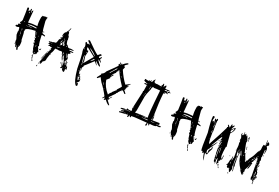

<svg xmlns="http://www.w3.org/2000/svg" viewBox="74 -1869 4427 3052"><g transform="rotate(30 2287.5 -343.0)"><path d="M371.1 -694.3Q380.9 -690.4 385.7 -690.4Q394.5 -694.3 399.4 -694.3Q399.4 -690.4 404.3 -690.4L399.4 -667V-629.9Q440.4 -458 455.1 -458L450.2 -448.2V-444.3Q450.2 -433.6 510.7 -425.8L515.6 -416V-411.1H468.8Q460 -410.2 460 -402.3Q482.4 -292 505.9 -240.2H510.7V-235.4L501 -221.7Q501 -212.9 547.9 -147.5V-142.6H538.1V-128.9L534.2 -95.7H529.3L519.5 -100.6Q510.7 -79.1 501 -77.1H492.2Q492.2 -95.7 482.4 -95.7L473.6 -91.8Q473.6 -114.3 460 -114.3L463.9 -124V-132.8Q449.2 -132.8 426.8 -216.8Q419.9 -216.8 408.2 -235.4V-240.2H422.9Q420.9 -256.8 399.4 -272.5V-277.3L404.3 -286.1Q404.3 -293.9 385.7 -314.5V-318.4L394.5 -314.5H399.4V-323.2Q399.4 -333 389.6 -333Q389.6 -318.4 380.9 -318.4V-323.2L385.7 -333Q385.7 -336.9 367.2 -360.4H371.1Q343.8 -405.3 343.8 -416Q185.5 -382.8 185.5 -341.8Q185.5 -336.9 190.4 -328.1Q185.5 -319.3 185.5 -314.5Q195.3 -314.5 222.7 -174.8Q237.3 -174.8 241.2 -86.9Q235.4 -54.7 227.5 -54.7Q234.4 -28.3 241.2 -17.6V-12.7Q241.2 -2.9 232.4 -2.9H227.5Q221.7 -2.9 195.3 -63.5H190.4V-58.6Q200.2 -43.9 200.2 -36.1L190.4 -31.2Q171.9 -75.2 153.3 -95.7Q153.3 -103.5 144.5 -132.8H148.4Q148.4 -144.5 111.3 -211.9Q111.3 -223.6 102.5 -267.6L107.4 -277.3Q97.7 -336.9 84 -336.9Q60.5 -323.2 46.9 -323.2H33.2Q23.4 -323.2 23.4 -333Q23.4 -352.5 51.8 -355.5L46.9 -378.9Q84 -392.6 84 -397.5Q60.5 -403.3 60.5 -411.1V-416Q79.1 -439.5 79.1 -462.9Q60.5 -607.4 46.9 -671.9L60.5 -680.7H65.4Q78.1 -680.7 84 -634.8H88.9Q88.9 -648.4 97.7 -648.4L107.4 -643.6V-685.5H121.1Q128.9 -629.9 139.6 -629.9V-638.7L134.8 -662.1Q144.5 -662.1 144.5 -675.8H153.3Q153.3 -659.2 171.9 -471.7H176.8Q238.3 -490.2 330.1 -495.1Q311.5 -555.7 311.5 -634.8V-653.3Q320.3 -663.1 320.3 -680.7H325.2L334 -675.8Q334 -682.6 348.6 -690.4H352.5V-680.7H362.3Q362.3 -694.3 371.1 -694.3ZM107.4 -629.9V-616.2Q108.4 -606.4 116.2 -606.4V-620.1Q116.2 -629.9 107.4 -629.9ZM185.5 -439.5H190.4Q255.9 -453.1 334 -453.1V-466.8H288.1Q185.5 -458 185.5 -439.5ZM463.9 -471.7Q473.6 -470.7 473.6 -462.9L463.9 -458Q455.1 -458 455.1 -466.8ZM116.2 -462.9V-448.2Q126 -448.2 126 -458ZM213.9 -425.8V-420.9H227.5Q252.9 -425.8 264.6 -425.8V-429.7H255.9Q230.5 -425.8 213.9 -425.8ZM176.8 -420.9V-411.1H181.6V-420.9ZM190.4 -420.9V-416H209V-420.9ZM371.1 -407.2V-392.6H376V-407.2ZM376 -388.7V-378.9H380.9V-388.7ZM380.9 -374V-365.2H385.7V-374ZM418 -370.1V-360.4H426.8Q426.8 -370.1 418 -370.1ZM134.8 -336.9Q141.6 -318.4 148.4 -318.4V-323.2Q144.5 -331.1 144.5 -341.8ZM148.4 -314.5V-304.7H153.3V-314.5ZM144.5 -291V-277.3Q153.3 -258.8 153.3 -244.1H158.2V-258.8Q148.4 -272.5 148.4 -291ZM158.2 -235.4V-225.6H163.1V-235.4ZM460 -221.7Q463.9 -213.9 463.9 -198.2L473.6 -203.1Q468.8 -210.9 468.8 -221.7ZM552.7 -216.8H561.5V-193.4Q561.5 -184.6 552.7 -184.6Q543.9 -188.5 538.1 -188.5V-198.2Q556.6 -198.2 556.6 -211.9Q552.7 -211.9 552.7 -216.8ZM524.4 -207V-198.2H515.6Q516.6 -207 524.4 -207ZM497.1 -119.1V-114.3Q497.1 -107.4 510.7 -100.6V-105.5Q510.7 -112.3 497.1 -119.1ZM144.5 -82H153.3V-73.2H144.5ZM222.7 -77.1V-68.4H227.5V-77.1ZM487.3 -68.4H492.2L515.6 -7.8V1Q501 -2 492.2 -44.9H482.4ZM515.6 1Q522.5 1 534.2 19.5V29.3H524.4Q524.4 22.5 515.6 10.7Z M801.8 -519.5 809.6 -520.5 808.6 -524.4Q803.7 -531.2 803.7 -535.2Q806.6 -536.1 806.6 -539.1V-540L798.8 -539.1ZM835.9 -477.5 839.8 -478.5 836.9 -489.3Q826.2 -512.7 825.2 -522.5H821.3V-518.6Q821.3 -511.7 819.3 -506.8H820.3Q828.1 -506.8 835.9 -477.5ZM780.3 -451.2Q793.9 -489.3 793.9 -494.1L785.2 -497.1Q775.4 -470.7 775.4 -457Q775.4 -451.2 778.3 -451.2ZM834 -430.7 856.4 -433.6Q853.5 -450.2 842.8 -471.7L836.9 -465.8Q828.1 -465.8 820.3 -499Q815.4 -497.1 810.5 -482.4Q818.4 -468.8 824.2 -468.8L821.3 -460.9L823.2 -449.2L831.1 -454.1Q832 -446.3 835.9 -446.3Q834 -442.4 834 -437.5ZM784.2 -423.8 822.3 -428.7Q822.3 -432.6 809.6 -459Q812.5 -464.8 812.5 -468.8V-470.7Q808.6 -470.7 804.2 -470.2Q799.8 -469.7 783.2 -427.7ZM895.5 -439.5V-442.4Q895.5 -451.2 903.3 -463.9Q903.3 -467.8 899.4 -467.8V-465.8Q899.4 -456.1 888.7 -454.1L891.6 -439.5ZM791 -404.3 805.7 -407.2V-411.1L790 -408.2ZM672.9 -370.1V-374L658.2 -373Q648.4 -373 645.5 -375Q641.6 -374 641.6 -370.1ZM769.5 -359.4Q773.4 -362.3 776.4 -363.3Q779.3 -364.3 780.3 -364.3Q785.2 -364.3 785.2 -361.3Q800.8 -371.1 822.3 -374L821.3 -377.9Q791 -374 791 -370.1L783.2 -373L767.6 -371.1ZM678.7 -337.9 686.5 -339.8 685.5 -343.8 677.7 -341.8ZM975.6 -282.2 982.4 -284.2Q980.5 -300.8 954.1 -353.5H950.2L951.2 -345.7Q973.6 -296.9 975.6 -282.2ZM906.2 -300.8 910.2 -301.8V-305.7Q905.3 -310.5 904.3 -318.4L912.1 -320.3Q901.4 -335 900.4 -341.8H896.5L895.5 -325.2ZM670.9 -176.8 674.8 -177.7 673.8 -184.6 669.9 -183.6ZM1054.7 -140.6 1051.8 -156.2H1047.9L1048.8 -152.3Q1048.8 -146.5 1046.9 -140.6ZM1015.6 -112.3 1018.6 -114.3V-118.2Q1014.6 -123 1012.7 -127.9L1004.9 -127Q1014.6 -118.2 1015.6 -112.3ZM636.7 3.9 668.9 -165Q668 -168.9 664.1 -168.9Q647.5 -77.1 634.8 -74.2V-75.2Q634.8 -86.9 667 -207L673.8 -209V-203.1Q673.8 -197.3 672.9 -192.4Q672.9 -189.5 676.8 -189.5V-190.4Q676.8 -202.1 702.1 -286.1Q701.2 -290 697.3 -290L698.2 -283.2L690.4 -282.2V-285.2Q697.3 -300.8 697.3 -312.5V-317.4L687.5 -318.4Q675.8 -318.4 665 -314.5Q664.1 -321.3 658.2 -321.3Q653.3 -320.3 653.3 -317.4V-316.4H625L657.2 -340.8Q642.6 -338.9 633.8 -338.9Q619.1 -338.9 618.2 -343.8L632.8 -364.3L612.3 -371.1H610.4Q608.4 -371.1 608.4 -372.1Q608.4 -375 616.2 -385.7V-381.8L625 -385.7Q627.9 -385.7 627.9 -382.8Q639.6 -392.6 650.4 -393.6L658.2 -391.6Q675.8 -405.3 718.8 -414.1Q731.4 -446.3 734.4 -494.1L741.2 -495.1L743.2 -487.3Q748 -488.3 757.8 -521.5Q757.8 -524.4 754.9 -524.4H753.9V-522.5Q753.9 -512.7 740.2 -510.7L739.3 -514.6Q743.2 -534.2 748 -536.1Q751 -529.3 755.9 -529.3Q763.7 -529.3 763.7 -535.2Q763.7 -541 758.8 -541Q765.6 -568.4 765.6 -576.2V-578.1L750 -551.8L748 -569.3Q748 -629.9 783.2 -646.5Q777.3 -652.3 777.3 -656.2Q793 -659.2 808.6 -731.4L816.4 -732.4L817.4 -729.5Q808.6 -672.9 798.8 -671.9L799.8 -664.1L810.5 -673.8Q825.2 -647.5 829.1 -614.3H831.1Q846.7 -614.3 854.5 -558.6L858.4 -559.6L857.4 -532.2Q877 -473.6 885.7 -473.6L893.6 -478.5Q901.4 -472.7 925.8 -443.4L956.1 -444.3Q960.9 -445.3 967.8 -449.2L997.1 -450.2Q1026.4 -450.2 1027.3 -442.4Q1024.4 -442.4 1024.4 -439.5Q1008.8 -438.5 961.9 -427.7L960.9 -424.8L961.9 -421.9L960.9 -416H961.9Q963.9 -416 964.8 -414.1Q1004.9 -419.9 1035.2 -419.9V-418.9Q1035.2 -412.1 1027.3 -406.2Q1009.8 -405.3 990.2 -398.4L992.2 -386.7H996.1Q1003.9 -386.7 1004.9 -380.9Q992.2 -365.2 968.8 -356.4Q977.5 -344.7 981.4 -323.2H977.5L978.5 -315.4L986.3 -319.3Q995.1 -310.5 1006.8 -283.2Q1004.9 -279.3 1004.9 -272.5L1005.9 -263.7L997.1 -265.6L1000 -246.1L1004.9 -240.2L998 -234.4Q989.3 -243.2 988.3 -249Q984.4 -249 984.4 -245.1Q989.3 -238.3 990.2 -233.4L983.4 -229.5Q994.1 -210.9 994.1 -204.1H998V-211.9Q1005.9 -210.9 1006.3 -205.1Q1006.8 -199.2 1007.8 -193.4L999 -196.3L1000 -192.4Q1016.6 -185.5 1017.6 -179.7H1021.5L1020.5 -191.4L1010.7 -202.1V-203.1Q1010.7 -206.1 1013.7 -207Q1008.8 -214.8 1006.8 -225.6L1015.6 -222.7L1003.9 -252L1011.7 -252.9Q1012.7 -241.2 1020.5 -241.2Q1018.6 -234.4 1018.6 -226.6L1022.5 -227.5L1033.2 -236.3Q1037.1 -231.4 1039.1 -225.6L1023.4 -223.6Q1033.2 -210.9 1036.1 -194.3Q1032.2 -193.4 1032.2 -189.5H1033.2Q1040 -189.5 1050.8 -168L1058.6 -173.8H1062.5L1077.1 -125L1056.6 -126L1049.8 -122.1L1054.7 -114.3L1057.6 -86.9Q1057.6 -73.2 1048.8 -70.3Q1017.6 -80.1 999 -115.2Q995.1 -113.3 982.4 -100.6H981.4Q975.6 -100.6 969.7 -110.4Q982.4 -117.2 982.4 -122.1V-130.9Q950.2 -189.5 947.3 -209Q964.8 -194.3 986.3 -147.5H990.2Q989.3 -156.2 985.4 -163.1L987.3 -170.9Q982.4 -176.8 981.4 -186.5Q981.4 -189.5 984.4 -190.4Q977.5 -211.9 924.8 -314.5H920.9L921.9 -306.6Q925.8 -302.7 929.7 -280.3Q922.9 -282.2 918.9 -282.2H917Q918 -278.3 946.3 -212.9Q938.5 -212.9 907.2 -268.6Q909.2 -275.4 909.2 -282.2V-286.1H907.2Q892.6 -286.1 874 -337.9L854.5 -338.9Q842.8 -337.9 820.3 -331.1Q813.5 -333 799.8 -333Q783.2 -333 752.9 -327.1V-320.3Q752.9 -297.9 741.2 -254.9Q731.4 -253.9 714.8 -118.2H721.7V-110.4Q715.8 -110.4 710.9 -113.3L717.8 -94.7Q700.2 -59.6 697.3 -58.6Q691.4 -60.5 687.5 -60.5H685.5L673.8 -3.9L652.3 -2L657.2 -22.5L645.5 -20.5V-13.7Q645.5 -8.8 643.6 -8.8L648.4 -1V2.9ZM686.5 -256.8 684.6 -268.6 691.4 -270.5 692.4 -265.6Q692.4 -258.8 686.5 -256.8ZM678.7 -233.4 677.7 -241.2H684.6V-239.3Q684.6 -233.4 678.7 -233.4ZM681.6 -217.8H679.7Q673.8 -217.8 671.9 -224.6Q671.9 -232.4 678.7 -233.4ZM938.5 -246.1 931.6 -268.6 939.5 -270.5 946.3 -247.1ZM734.4 -198.2 733.4 -204.1Q733.4 -213.9 739.3 -215.8L740.2 -205.1Q740.2 -200.2 734.4 -198.2ZM953.1 -228.5H952.1Q945.3 -228.5 943.4 -239.3L951.2 -240.2ZM941.4 -164.1 934.6 -187.5H938.5Q939.5 -180.7 949.2 -166ZM635.7 18.6V14.6Q635.7 7.8 641.6 6.8L643.6 17.6ZM630.9 67.4 626 59.6Q630.9 47.9 630.9 42V40L638.7 38.1Q638.7 66.4 630.9 67.4Z M1147.5 -713.9H1170.9Q1342.8 -590.8 1388.7 -574.2Q1418 -611.3 1420.9 -611.3H1439.5L1449.2 -607.4Q1449.2 -602.5 1420.9 -565.4Q1427.7 -546.9 1434.6 -546.9Q1458 -568.4 1458 -579.1H1467.8V-570.3Q1467.8 -565.4 1462.9 -565.4L1467.8 -555.7V-550.8H1458V-537.1Q1458 -532.2 1495.1 -500L1486.3 -495.1Q1443.4 -523.4 1434.6 -523.4Q1434.6 -511.7 1508.8 -444.3V-430.7Q1491.2 -430.7 1425.8 -476.6L1416 -481.4V-476.6L1458 -425.8H1449.2L1402.3 -467.8H1397.5Q1286.1 -319.3 1282.2 -319.3Q1286.1 -310.5 1286.1 -305.7Q1272.5 -284.2 1272.5 -277.3Q1272.5 -265.6 1282.2 -226.6H1272.5Q1267.6 -244.1 1267.6 -263.7Q1258.8 -261.7 1258.8 -253.9Q1258.8 -238.3 1282.2 -161.1Q1291 -161.1 1291 -184.6Q1300.8 -181.6 1319.3 -120.1L1328.1 -124H1333V-86.9H1337.9V-101.6H1346.7V-64.5Q1319.3 -34.2 1319.3 -31.2Q1319.3 -24.4 1333 -17.6V-36.1H1337.9Q1347.7 -36.1 1351.6 9.8L1337.9 19.5H1333Q1274.4 -18.6 1216.8 -226.6Q1179.7 -423.8 1161.1 -481.4Q1156.2 -481.4 1142.6 -542Q1147.5 -583 1147.5 -592.8Q1143.6 -622.1 1124 -648.4V-658.2Q1125 -667 1133.8 -667H1137.7L1156.2 -648.4Q1166 -648.4 1166 -658.2L1189.5 -653.3H1193.4V-663.1Q1147.5 -693.4 1147.5 -700.2ZM1221.7 -616.2Q1228.5 -606.4 1351.6 -537.1H1360.4Q1310.5 -586.9 1221.7 -616.2ZM1189.5 -607.4V-597.7Q1189.5 -563.5 1221.7 -555.7Q1221.7 -560.5 1226.6 -560.5L1230.5 -550.8V-528.3Q1230.5 -502.9 1226.6 -462.9L1253.9 -379.9Q1249 -371.1 1249 -361.3L1258.8 -356.4L1351.6 -518.6ZM1152.3 -565.4V-550.8L1161.1 -546.9V-550.8Q1156.2 -560.5 1156.2 -565.4ZM1211.9 -532.2V-509.8H1216.8V-532.2ZM1337.9 -444.3V-435.5Q1370.1 -460 1383.8 -491.2L1375 -495.1Q1368.2 -495.1 1337.9 -444.3ZM1208 -472.7V-462.9Q1208 -420.9 1235.4 -346.7H1240.2V-361.3Q1211.9 -465.8 1211.9 -472.7ZM1240.2 -342.8Q1240.2 -333 1235.4 -333Q1240.2 -325.2 1240.2 -314.5L1249 -319.3Q1245.1 -327.1 1245.1 -342.8ZM1249 -221.7V-212.9H1253.9V-221.7ZM1291 -161.1V-147.5Q1293 -138.7 1300.8 -138.7V-147.5Q1295.9 -156.2 1295.9 -161.1ZM1323.2 -142.6H1328.1V-133.8H1323.2ZM1286.1 -133.8V-124L1309.6 -73.2H1319.3Q1319.3 -86.9 1323.2 -86.9Q1309.6 -110.4 1309.6 -124L1300.8 -120.1Q1291 -120.1 1291 -133.8Z M2001 -272.5Q1996.1 -281.2 1996.1 -286.1Q1987.3 -285.2 1987.3 -277.3Q1996.1 -272.5 2001 -272.5ZM1746.1 -161.1V-169.9H1736.3Q1738.3 -161.1 1746.1 -161.1ZM1709 -211.9V-216.8Q1685.5 -249 1680.7 -249V-244.1Q1702.1 -211.9 1709 -211.9ZM2043 -355.5V-365.2H2038.1V-355.5ZM1899.4 -448.2Q1889.6 -471.7 1876 -471.7Q1876 -465.8 1899.4 -448.2ZM1847.7 -508.8V-518.6H1843.8V-508.8ZM1843.8 -114.3Q1863.3 -166 1880.9 -166L1876 -174.8Q1926.8 -244.1 1931.6 -244.1L1926.8 -253.9Q1973.6 -324.2 1973.6 -336.9Q1854.5 -460 1810.5 -537.1V-541Q1807.6 -541 1796.9 -527.3L1801.8 -518.6V-513.7Q1783.2 -513.7 1783.2 -476.6Q1757.8 -451.2 1736.3 -402.3V-397.5H1741.2Q1741.2 -416 1769.5 -434.6V-425.8Q1752 -389.6 1736.3 -370.1V-365.2L1746.1 -370.1V-360.4Q1746.1 -356.4 1704.1 -304.7Q1740.2 -197.3 1843.8 -114.3ZM1699.2 -425.8Q1750 -510.7 1764.6 -527.3Q1764.6 -538.1 1769.5 -545.9V-550.8H1764.6L1713.9 -466.8Q1713.9 -462.9 1695.3 -439.5V-425.8ZM2001 -272.5V-262.7L1992.2 -267.6L1963.9 -225.6Q1963.9 -203.1 1945.3 -203.1L1950.2 -193.4L1880.9 -91.8H1876Q1881.8 -68.4 1889.6 -68.4Q1889.6 -76.2 1913.1 -110.4V-114.3H1921.9V-110.4L1894.5 -63.5L1903.3 -49.8V-44.9H1899.4L1884.8 -54.7L1880.9 -44.9Q1880.9 -37.1 1945.3 19.5V29.3Q1913.1 29.3 1857.4 -26.4Q1849.6 -21.5 1838.9 -21.5L1843.8 -12.7L1834 -7.8L1825.2 -12.7L1829.1 -36.1Q1829.1 -44.9 1815.4 -44.9Q1815.4 -31.2 1796.9 -17.6L1792 -26.4Q1810.5 -45.9 1810.5 -63.5Q1740.2 -155.3 1658.2 -230.5Q1611.3 -282.2 1611.3 -295.9Q1603.5 -295.9 1565.4 -253.9Q1555.7 -253.9 1555.7 -267.6L1587.9 -328.1Q1587.9 -333 1592.8 -333Q1587.9 -341.8 1587.9 -351.6Q1627.9 -371.1 1639.6 -420.9Q1750 -570.3 1764.6 -597.7Q1757.8 -597.7 1751 -611.3Q1764.6 -626 1764.6 -634.8L1759.8 -657.2H1764.6Q1775.4 -657.2 1778.3 -625H1788.1V-653.3H1796.9V-638.7Q1801.8 -638.7 1834 -675.8Q1862.3 -704.1 1880.9 -704.1L1884.8 -694.3V-690.4Q1843.8 -652.3 1843.8 -648.4V-634.8Q1862.3 -631.8 1862.3 -620.1Q1862.3 -611.3 1852.5 -579.1V-574.2Q1927.7 -460 2005.9 -388.7Q2065.4 -430.7 2070.3 -439.5H2075.2V-434.6Q2041 -393.6 2038.1 -378.9Q2046.9 -378.9 2066.4 -407.2V-402.3L2038.1 -323.2Q2047.9 -322.3 2047.9 -309.6H2043L2033.2 -314.5V-304.7Q2040 -304.7 2080.1 -262.7Q2080.1 -253.9 2066.4 -253.9Q2029.3 -278.3 2014.6 -291Q2007.8 -272.5 2001 -272.5Z M2138.7 40 2129.9 28.3Q2160.2 6.8 2195.3 2V-5.9L2152.3 7.8L2148.4 0Q2164.1 -12.7 2194.3 -25.4Q2193.4 -29.3 2189.5 -29.3Q2158.2 -22.5 2133.8 -22.5Q2127 -22.5 2127 -29.3Q2127 -44.9 2227.5 -58.6Q2218.8 -67.4 2218.8 -69.3Q2218.8 -77.1 2230.5 -78.1Q2243.2 -71.3 2253.9 -71.3L2290 -73.2Q2299.8 -73.2 2299.8 -79.1Q2297.9 -109.4 2290 -109.4L2304.7 -426.8Q2299.8 -433.6 2299.8 -442.4Q2307.6 -442.4 2307.6 -450.2Q2306.6 -527.3 2305.7 -551.8L2297.9 -555.7L2262.7 -549.8L2258.8 -557.6Q2258.8 -569.3 2265.6 -569.3L2304.7 -571.3V-575.2Q2233.4 -589.8 2232.4 -599.6L2236.3 -607.4Q2232.4 -614.3 2231.4 -623Q2235.4 -623 2235.4 -627L2274.4 -625L2297.9 -626V-628.9Q2297.9 -641.6 2304.7 -642.6Q2312.5 -642.6 2313.5 -627L2332 -655.3Q2343.8 -655.3 2343.8 -648.4Q2337.9 -647.5 2333 -635.7V-631.8Q2358.4 -632.8 2358.4 -664.1L2379.9 -701.2L2384.8 -693.4Q2381.8 -683.6 2381.8 -668.9V-662.1H2393.6L2394.5 -654.3L2390.6 -646.5Q2398.4 -643.6 2402.3 -643.6Q2404.3 -643.6 2418 -648.4Q2421.9 -648.4 2421.9 -644.5L2441.4 -649.4H2519.5L2510.7 -672.9L2518.6 -676.8Q2518.6 -672.9 2522.5 -672.9V-682.6Q2522.5 -708 2532.2 -709Q2540 -709 2550.8 -659.2H2554.7V-662.1Q2554.7 -684.6 2579.1 -703.1L2588.9 -680.7Q2585 -673.8 2585 -665L2585.9 -653.3L2601.6 -649.4L2660.2 -657.2Q2668 -648.4 2668.9 -633.8L2688.5 -634.8Q2696.3 -633.8 2697.3 -627.9Q2666 -620.1 2666 -614.3L2658.2 -617.2L2638.7 -616.2Q2638.7 -604.5 2663.1 -602.5L2664.1 -590.8Q2638.7 -596.7 2624 -596.7L2604.5 -591.8L2605.5 -587.9H2610.4Q2628.9 -587.9 2628.9 -581.1Q2598.6 -575.2 2598.6 -567.4Q2605.5 -427.7 2647.5 -160.2H2651.4L2650.4 -175.8H2658.2Q2663.1 -144.5 2665 -113.3Q2769.5 -130.9 2782.2 -131.8Q2791 -116.2 2791 -104.5Q2778.3 -91.8 2745.1 -90.8V-86.9Q2799.8 -89.8 2827.1 -94.7L2831.1 -86.9Q2831.1 -82 2804.7 -70.3L2757.8 -67.4V-66.4Q2757.8 -52.7 2704.1 -44.9V-48.8L2696.3 -44.9L2649.4 -42Q2651.4 -28.3 2655.3 -15.6L2647.5 -10.7L2627 -37.1H2615.2L2619.1 -29.3L2621.1 2Q2621.1 7.8 2609.4 14.6Q2597.7 14.6 2597.7 2.9Q2603.5 -7.8 2603.5 -17.6V-36.1Q2331.1 -11.7 2331.1 2Q2338.9 2 2339.8 8.8Q2339.8 20.5 2332 21.5Q2308.6 8.8 2307.6 -1H2303.7Q2303.7 38.1 2293.9 39.1Q2282.2 39.1 2282.2 31.2Q2284.2 17.6 2284.2 3.9Q2268.6 5.9 2138.7 40ZM2595.7 -618.2Q2595.7 -622.1 2657.2 -628.9Q2657.2 -636.7 2661.1 -637.7Q2657.2 -644.5 2656.2 -648.4L2637.7 -635.7Q2625 -638.7 2615.2 -638.7H2610.4Q2592.8 -629.9 2591.8 -622.1Q2595.7 -622.1 2595.7 -618.2ZM2513.7 -618.2 2512.7 -626 2508.8 -625 2509.8 -618.2ZM2323.2 -584 2327.1 -585V-592.8L2323.2 -591.8ZM2366.2 -82 2423.8 -92.8V-88.9Q2433.6 -93.8 2462.9 -99.6V-95.7Q2482.4 -104.5 2533.2 -106.4L2541 -107.4V-99.6Q2521.5 -97.7 2502 -93.8Q2502.9 -89.8 2506.8 -89.8Q2527.3 -94.7 2548.8 -95.7V-96.7Q2548.8 -111.3 2579.1 -113.3Q2562.5 -113.3 2531.2 -584Q2451.2 -578.1 2421.9 -570.3L2418 -578.1Q2393.6 -576.2 2393.6 -535.2V-525.4Q2366.2 -414.1 2366.2 -378.9L2367.2 -127Q2367.2 -102.5 2358.4 -85.9Q2366.2 -85.9 2366.2 -82ZM2371.1 -508.8V-515.6Q2371.1 -535.2 2378.9 -567.4Q2366.2 -567.4 2366.2 -520.5L2367.2 -508.8ZM2322.3 -541 2321.3 -548.8H2317.4L2318.4 -541ZM2355.5 -425.8 2354.5 -437.5H2350.6L2351.6 -425.8ZM2348.6 -414.1Q2355.5 -414.1 2355.5 -419.9V-421.9H2347.7ZM2352.5 -398.4V-410.2H2348.6V-398.4ZM2346.7 -374 2350.6 -375 2349.6 -390.6 2345.7 -389.6ZM2640.6 -206.1V-210L2648.4 -210.9V-207ZM2646.5 -182.6 2645.5 -194.3 2653.3 -195.3 2654.3 -183.6ZM2303.7 -145.5V-153.3H2299.8V-145.5ZM2304.7 -129.9 2303.7 -141.6H2299.8L2300.8 -129.9ZM2644.5 -135.7V-139.6Q2640.6 -147.5 2639.6 -151.4H2635.7L2636.7 -147.5Q2640.6 -139.6 2640.6 -135.7ZM2642.6 -112.3 2661.1 -113.3Q2649.4 -126 2648.4 -132.8L2640.6 -131.8ZM2491.2 -88.9 2490.2 -92.8H2482.4L2483.4 -88.9ZM2492.2 -65.4Q2528.3 -67.4 2535.2 -71.3Q2542 -68.4 2550.8 -68.4L2578.1 -74.2V-70.3Q2584 -74.2 2596.7 -75.2Q2596.7 -78.1 2585 -85.9Q2573.2 -81.1 2492.2 -69.3ZM2655.3 -82Q2667 -85.9 2710 -88.9V-92.8L2647.5 -88.9V-85H2650.4Q2655.3 -85 2655.3 -82ZM2421.9 -61.5 2429.7 -62.5V-66.4L2421.9 -65.4ZM2441.4 -62.5V-66.4H2433.6V-62.5ZM2223.6 -46.9Q2255.9 -48.8 2286.1 -53.7V-57.6L2266.6 -56.6Q2232.4 -50.8 2223.6 -50.8ZM2394.5 -56.6 2414.1 -57.6V-61.5L2394.5 -60.5ZM2197.3 -37.1 2220.7 -42 2219.7 -45.9 2197.3 -44.9ZM2177.7 -36.1 2189.5 -37.1V-41L2177.7 -40ZM2269.5 -2V-5.9H2261.7V-2ZM2226.6 3.9 2242.2 2.9V-1L2226.6 0ZM2207 8.8 2222.7 7.8V3.9L2207 4.9Z M3225.6 -694.3Q3235.4 -690.4 3240.2 -690.4Q3249 -694.3 3253.9 -694.3Q3253.9 -690.4 3258.8 -690.4L3253.9 -667V-629.9Q3294.9 -458 3309.6 -458L3304.7 -448.2V-444.3Q3304.7 -433.6 3365.2 -425.8L3370.1 -416V-411.1H3323.2Q3314.5 -410.2 3314.5 -402.3Q3336.9 -292 3360.4 -240.2H3365.2V-235.4L3355.5 -221.7Q3355.5 -212.9 3402.3 -147.5V-142.6H3392.6V-128.9L3388.7 -95.7H3383.8L3374 -100.6Q3365.2 -79.1 3355.5 -77.1H3346.7Q3346.7 -95.7 3336.9 -95.7L3328.1 -91.8Q3328.1 -114.3 3314.5 -114.3L3318.4 -124V-132.8Q3303.7 -132.8 3281.2 -216.8Q3274.4 -216.8 3262.7 -235.4V-240.2H3277.3Q3275.4 -256.8 3253.9 -272.5V-277.3L3258.8 -286.1Q3258.8 -293.9 3240.2 -314.5V-318.4L3249 -314.5H3253.9V-323.2Q3253.9 -333 3244.1 -333Q3244.1 -318.4 3235.4 -318.4V-323.2L3240.2 -333Q3240.2 -336.9 3221.7 -360.4H3225.6Q3198.2 -405.3 3198.2 -416Q3040 -382.8 3040 -341.8Q3040 -336.9 3044.9 -328.1Q3040 -319.3 3040 -314.5Q3049.8 -314.5 3077.1 -174.8Q3091.8 -174.8 3095.7 -86.9Q3089.8 -54.7 3082 -54.7Q3088.9 -28.3 3095.7 -17.6V-12.7Q3095.7 -2.9 3086.9 -2.9H3082Q3076.2 -2.9 3049.8 -63.5H3044.9V-58.6Q3054.7 -43.9 3054.7 -36.1L3044.9 -31.2Q3026.4 -75.2 3007.8 -95.7Q3007.8 -103.5 2999 -132.8H3002.9Q3002.9 -144.5 2965.8 -211.9Q2965.8 -223.6 2957 -267.6L2961.9 -277.3Q2952.1 -336.9 2938.5 -336.9Q2915 -323.2 2901.4 -323.2H2887.7Q2877.9 -323.2 2877.9 -333Q2877.9 -352.5 2906.2 -355.5L2901.4 -378.9Q2938.5 -392.6 2938.5 -397.5Q2915 -403.3 2915 -411.1V-416Q2933.6 -439.5 2933.6 -462.9Q2915 -607.4 2901.4 -671.9L2915 -680.7H2919.9Q2932.6 -680.7 2938.5 -634.8H2943.4Q2943.4 -648.4 2952.1 -648.4L2961.9 -643.6V-685.5H2975.6Q2983.4 -629.9 2994.1 -629.9V-638.7L2989.3 -662.1Q2999 -662.1 2999 -675.8H3007.8Q3007.8 -659.2 3026.4 -471.7H3031.2Q3092.8 -490.2 3184.6 -495.1Q3166 -555.7 3166 -634.8V-653.3Q3174.8 -663.1 3174.8 -680.7H3179.7L3188.5 -675.8Q3188.5 -682.6 3203.1 -690.4H3207V-680.7H3216.8Q3216.8 -694.3 3225.6 -694.3ZM2961.9 -629.9V-616.2Q2962.9 -606.4 2970.7 -606.4V-620.1Q2970.7 -629.9 2961.9 -629.9ZM3040 -439.5H3044.9Q3110.4 -453.1 3188.5 -453.1V-466.8H3142.6Q3040 -458 3040 -439.5ZM3318.4 -471.7Q3328.1 -470.7 3328.1 -462.9L3318.4 -458Q3309.6 -458 3309.6 -466.8ZM2970.7 -462.9V-448.2Q2980.5 -448.2 2980.5 -458ZM3068.4 -425.8V-420.9H3082Q3107.4 -425.8 3119.1 -425.8V-429.7H3110.4Q3085 -425.8 3068.4 -425.8ZM3031.2 -420.9V-411.1H3036.1V-420.9ZM3044.9 -420.9V-416H3063.5V-420.9ZM3225.6 -407.2V-392.6H3230.5V-407.2ZM3230.5 -388.7V-378.9H3235.4V-388.7ZM3235.4 -374V-365.2H3240.2V-374ZM3272.5 -370.1V-360.4H3281.2Q3281.2 -370.1 3272.5 -370.1ZM2989.3 -336.9Q2996.1 -318.4 3002.9 -318.4V-323.2Q2999 -331.1 2999 -341.8ZM3002.9 -314.5V-304.7H3007.8V-314.5ZM2999 -291V-277.3Q3007.8 -258.8 3007.8 -244.1H3012.7V-258.8Q3002.9 -272.5 3002.9 -291ZM3012.7 -235.4V-225.6H3017.6V-235.4ZM3314.5 -221.7Q3318.4 -213.9 3318.4 -198.2L3328.1 -203.1Q3323.2 -210.9 3323.2 -221.7ZM3407.2 -216.8H3416V-193.4Q3416 -184.6 3407.2 -184.6Q3398.4 -188.5 3392.6 -188.5V-198.2Q3411.1 -198.2 3411.1 -211.9Q3407.2 -211.9 3407.2 -216.8ZM3378.9 -207V-198.2H3370.1Q3371.1 -207 3378.9 -207ZM3351.6 -119.1V-114.3Q3351.6 -107.4 3365.2 -100.6V-105.5Q3365.2 -112.3 3351.6 -119.1ZM2999 -82H3007.8V-73.2H2999ZM3077.1 -77.1V-68.4H3082V-77.1ZM3341.8 -68.4H3346.7L3370.1 -7.8V1Q3355.5 -2 3346.7 -44.9H3336.9ZM3370.1 1Q3377 1 3388.7 19.5V29.3H3378.9Q3378.9 22.5 3370.1 10.7Z M3797.9 -693.4Q3806.6 -682.6 3806.6 -666Q3815.4 -666 3830.1 -693.4H3835L3838.9 -684.6V-674.8Q3828.1 -664.1 3816.4 -610.4Q3860.4 -666 3866.2 -666Q3876 -664.1 3876 -656.2Q3876 -604.5 3838.9 -555.7V-546.9Q3880.9 -375 3894.5 -335.9L3884.8 -331.1Q3884.8 -133.8 3921.9 -133.8V-147.5L3917 -193.4H3926.8L3930.7 -147.5V-128.9Q3930.7 -122.1 3908.2 -110.4L3912.1 -101.6Q3905.3 -83 3898.4 -83Q3898.4 -87.9 3894.5 -87.9V-83Q3894.5 -71.3 3908.2 -50.8Q3908.2 -42 3894.5 -42V-14.6Q3880.9 -14.6 3862.3 -110.4H3857.4L3852.5 -78.1Q3852.5 -69.3 3866.2 -14.6H3862.3Q3852.5 -14.6 3852.5 -37.1L3843.8 -32.2H3838.9Q3825.2 -32.2 3806.6 -133.8Q3811.5 -133.8 3811.5 -138.7Q3799.8 -138.7 3779.3 -275.4H3789.1V-363.3H3779.3V-312.5H3770.5Q3770.5 -328.1 3765.6 -335.9L3770.5 -344.7Q3765.6 -361.3 3765.6 -385.7H3760.7V-377H3752L3760.7 -409.2Q3756.8 -426.8 3756.8 -441.4Q3740.2 -430.7 3673.8 -239.3V-234.4Q3682.6 -236.3 3724.6 -321.3H3728.5V-312.5Q3728.5 -300.8 3673.8 -193.4V-179.7Q3666 -179.7 3651.4 -138.7Q3651.4 -127.9 3665 -92.8H3668.9Q3678.7 -92.8 3678.7 -106.4L3673.8 -138.7Q3673.8 -162.1 3697.3 -188.5Q3697.3 -184.6 3701.2 -184.6V-193.4H3692.4Q3701.2 -222.7 3701.2 -229.5H3710.9Q3710.9 -221.7 3701.2 -202.1H3706.1L3714.8 -207V-198.2Q3687.5 -121.1 3683.6 -78.1Q3673.8 -74.2 3668.9 -74.2L3646.5 -87.9V-78.1Q3646.5 -58.6 3687.5 36.1Q3653.3 2.9 3627.9 -78.1L3609.4 -64.5H3605.5Q3595.7 -64.5 3595.7 -74.2Q3600.6 -82 3600.6 -92.8Q3585.9 -83 3577.1 -83Q3560.5 -103.5 3522.5 -381.8Q3462.9 -583 3462.9 -652.3L3476.6 -661.1H3481.4Q3488.3 -661.1 3495.1 -647.5Q3495.1 -628.9 3490.2 -610.4Q3495.1 -592.8 3495.1 -579.1H3503.9V-587.9H3517.6Q3520.5 -569.3 3531.2 -569.3Q3531.2 -575.2 3513.7 -633.8L3522.5 -638.7L3541 -625Q3541 -652.3 3549.8 -652.3Q3556.6 -652.3 3563.5 -638.7V-633.8Q3563.5 -620.1 3559.6 -620.1Q3568.4 -521.5 3586.9 -441.4H3582Q3601.6 -302.7 3623 -248Q3627.9 -248 3637.7 -244.1Q3637.7 -248 3641.6 -248L3637.7 -257.8Q3714.8 -480.5 3747.1 -601.6L3743.2 -610.4V-615.2Q3756.8 -615.2 3756.8 -625L3738.3 -647.5V-656.2Q3758.8 -656.2 3779.3 -628.9H3784.2V-633.8Q3784.2 -693.4 3797.9 -693.4ZM3852.5 -642.6Q3825.2 -607.4 3825.2 -583Q3830.1 -583 3830.1 -569.3Q3851.6 -569.3 3862.3 -642.6ZM3541 -596.7V-587.9H3545.9V-596.7ZM3541 -583V-579.1H3549.8V-583ZM3545.9 -574.2V-560.5Q3554.7 -560.5 3554.7 -569.3ZM3549.8 -550.8V-533.2Q3554.7 -507.8 3554.7 -496.1H3559.6V-518.6L3554.7 -550.8ZM3559.6 -487.3V-477.5H3563.5V-487.3ZM3728.5 -459V-455.1Q3738.3 -455.1 3738.3 -463.9V-468.8Q3728.5 -466.8 3728.5 -459ZM3563.5 -455.1V-441.4H3568.4V-455.1ZM3563.5 -436.5Q3568.4 -429.7 3568.4 -409.2H3573.2V-436.5ZM3774.4 -395.5V-377H3784.2Q3779.3 -384.8 3779.3 -395.5ZM3752 -367.2V-363.3L3747.1 -353.5Q3738.3 -358.4 3733.4 -358.4V-363.3Q3744.1 -363.3 3752 -367.2ZM3728.5 -331.1H3733.4V-321.3H3728.5ZM3816.4 -321.3V-312.5H3820.3V-321.3ZM3586.9 -312.5V-303.7H3591.8V-312.5ZM3774.4 -303.7H3784.2V-285.2H3774.4ZM3820.3 -290V-280.3H3825.2V-290ZM3820.3 -275.4V-266.6L3838.9 -198.2H3843.8V-207L3825.2 -275.4ZM3784.2 -271.5Q3789.1 -262.7 3789.1 -257.8H3793V-271.5ZM3802.7 -266.6V-252.9Q3806.6 -177.7 3825.2 -110.4H3830.1V-124Q3816.4 -177.7 3806.6 -266.6ZM3825.2 -87.9V-74.2Q3830.1 -74.2 3838.9 -69.3V-78.1Q3838.9 -87.9 3830.1 -87.9ZM3908.2 -37.1H3912.1Q3924.8 -37.1 3930.7 -1Q3924.8 -1 3908.2 -23.4ZM3930.7 -1Q3938.5 -1 3949.2 17.6V22.5H3944.3Q3938.5 22.5 3930.7 8.8Z M4434.6 -707V-710.9H4426.8V-707ZM4104.5 -55.7V-64.5H4100.6V-55.7ZM4518.6 -81.1V-88.9H4513.7V-81.1ZM4513.7 -92.8Q4507.8 -110.4 4501 -110.4V-105.5Q4505.9 -97.7 4505.9 -92.8ZM4530.3 -114.3V-127H4526.4V-114.3ZM4509.8 -114.3Q4509.8 -118.2 4513.7 -127H4505.9V-114.3ZM4080.1 -127V-139.6H4075.2V-127ZM4326.2 -143.6V-151.4H4322.3V-143.6ZM4284.2 -143.6V-151.4H4280.3V-143.6ZM4493.2 -143.6V-156.2H4489.3V-143.6ZM4526.4 -147.5V-160.2H4522.5V-147.5ZM4513.7 -134.8Q4513.7 -139.6 4518.6 -139.6Q4512.7 -164.1 4501 -164.1Q4501 -160.2 4505.9 -160.2L4501 -151.4Q4507.8 -134.8 4513.7 -134.8ZM4493.2 -160.2V-168H4489.3V-160.2ZM4080.1 -143.6 4075.2 -168H4071.3V-143.6ZM4489.3 -176.8V-185.5H4484.4V-176.8ZM4505.9 -168Q4505.9 -193.4 4497.1 -226.6Q4489.3 -225.6 4489.3 -218.8Q4497.1 -168 4505.9 -168ZM4205.1 -235.4V-243.2H4201.2V-235.4ZM4497.1 -248V-255.9H4493.2V-248ZM4355.5 -235.4V-260.7H4351.6L4346.7 -235.4ZM4359.4 -264.6V-272.5H4355.5V-264.6ZM4351.6 -277.3V-285.2H4346.7V-277.3ZM4113.3 -272.5V-285.2H4108.4V-272.5ZM4322.3 -293.9V-301.8H4317.4V-293.9ZM4447.3 -297.9V-310.5H4443.4V-297.9ZM4326.2 -310.5V-323.2H4322.3V-310.5ZM4163.1 -323.2Q4171.9 -323.2 4171.9 -331.1H4163.1ZM4438.5 -323.2 4447.3 -327.1Q4443.4 -334 4443.4 -347.7H4438.5ZM4201.2 -347.7V-364.3H4192.4V-360.4Q4196.3 -352.5 4196.3 -347.7ZM4434.6 -352.5Q4443.4 -352.5 4443.4 -360.4Q4443.4 -369.1 4434.6 -369.1ZM4117.2 -289.1V-293.9Q4113.3 -329.1 4113.3 -352.5H4108.4V-339.8H4100.6Q4091.8 -362.3 4091.8 -369.1H4084Q4091.8 -309.6 4104.5 -289.1L4113.3 -293.9Q4113.3 -289.1 4117.2 -289.1ZM4346.7 -347.7Q4349.6 -369.1 4359.4 -369.1Q4359.4 -356.4 4368.2 -356.4V-369.1Q4359.4 -369.1 4359.4 -381.8Q4345.7 -381.8 4342.8 -352.5V-347.7ZM4117.2 -373V-385.7H4113.3V-373ZM4091.8 -377V-393.6H4087.9V-377ZM4434.6 -393.6V-402.3H4430.7V-393.6ZM4351.6 -393.6Q4359.4 -393.6 4359.4 -402.3H4351.6ZM4155.3 -331.1Q4163.1 -331.1 4163.1 -339.8Q4128.9 -402.3 4126 -402.3L4121.1 -393.6Q4141.6 -372.1 4155.3 -331.1ZM4104.5 -389.6 4100.6 -398.4Q4104.5 -406.2 4104.5 -411.1Q4096.7 -409.2 4096.7 -402.3V-389.6ZM4372.1 -393.6V-415H4368.2L4363.3 -393.6ZM4409.2 -448.2V-460.9H4405.3V-448.2ZM4113.3 -578.1V-582H4104.5V-578.1ZM4430.7 -686.5V-694.3Q4430.7 -703.1 4421.9 -703.1V-686.5ZM4129.9 -9.8H4126L4091.8 -64.5V-68.4L4075.2 -55.7Q4050.8 -55.7 4050.8 -88.9V-97.7L4038.1 -88.9Q4029.3 -88.9 4029.3 -97.7Q4045.9 -97.7 4045.9 -168V-189.5Q4055.7 -189.5 4058.6 -206.1L4054.7 -214.8Q4054.7 -226.6 4058.6 -226.6L4054.7 -235.4V-255.9H4062.5L4071.3 -189.5H4075.2Q4075.2 -240.2 4080.1 -252Q4064.5 -350.6 4054.7 -381.8H4050.8Q4050.8 -460.9 4033.2 -494.1L4038.1 -502.9Q4033.2 -519.5 4033.2 -532.2L4025.4 -527.3L4021.5 -536.1Q4021.5 -540 4025.4 -540Q4021.5 -547.9 4021.5 -552.7L4025.4 -569.3Q4022.5 -582 3996.1 -627.9L4000 -635.7Q3996.1 -644.5 3996.1 -648.4L4004.9 -653.3Q4012.7 -631.8 4012.7 -619.1Q4023.4 -631.8 4033.2 -631.8L4029.3 -682.6H4038.1V-661.1Q4038.1 -655.3 4050.8 -648.4Q4054.7 -673.8 4062.5 -673.8Q4084 -635.7 4087.9 -635.7Q4087.9 -644.5 4084 -653.3L4091.8 -657.2Q4121.1 -598.6 4133.8 -582L4129.9 -560.5Q4129.9 -542 4179.7 -422.9Q4179.7 -415 4188.5 -415Q4188.5 -411.1 4183.6 -411.1Q4190.4 -393.6 4196.3 -393.6Q4198.2 -402.3 4205.1 -402.3Q4208 -378.9 4258.8 -301.8V-293.9Q4254.9 -293.9 4254.9 -289.1L4271.5 -277.3Q4280.3 -299.8 4280.3 -314.5L4288.1 -310.5Q4304.7 -373 4309.6 -373Q4338.9 -420.9 4368.2 -532.2H4372.1Q4372.1 -527.3 4376 -527.3Q4376 -532.2 4379.9 -532.2L4376 -540Q4388.7 -559.6 4388.7 -573.2L4384.8 -624L4388.7 -661.1H4405.3Q4407.2 -661.1 4418 -653.3V-661.1Q4405.3 -743.2 4405.3 -752.9H4414.1L4418 -715.8H4426.8L4430.7 -732.4Q4459 -732.4 4467.8 -690.4Q4443.4 -676.8 4443.4 -653.3Q4472.7 -653.3 4472.7 -569.3H4467.8L4472.7 -560.5V-543.9H4463.9L4460 -598.6H4447.3L4460 -481.4Q4460 -477.5 4455.1 -468.8L4472.7 -422.9Q4472.7 -416 4463.9 -398.4Q4472.7 -396.5 4472.7 -389.6L4467.8 -381.8Q4475.6 -377 4484.4 -377V-373H4472.7Q4476.6 -349.6 4476.6 -339.8L4472.7 -323.2Q4476.6 -315.4 4476.6 -306.6L4484.4 -310.5L4493.2 -297.9H4489.3Q4480.5 -301.8 4476.6 -301.8Q4476.6 -290 4489.3 -264.6H4493.2V-268.6Q4489.3 -276.4 4489.3 -285.2H4497.1Q4502.9 -231.4 4518.6 -231.4Q4530.3 -198.2 4530.3 -189.5Q4530.3 -180.7 4522.5 -180.7Q4522.5 -185.5 4518.6 -185.5V-180.7Q4543 -166 4543 -110.4L4535.2 -105.5Q4535.2 -110.4 4530.3 -110.4L4526.4 -85Q4539.1 -85 4539.1 -76.2Q4528.3 -68.4 4526.4 -68.4Q4513.7 -69.3 4497.1 -88.9Q4497.1 -76.2 4489.3 -76.2Q4478.5 -76.2 4467.8 -118.2L4472.7 -127L4414.1 -427.7Q4405.3 -427.7 4405.3 -411.1H4401.4Q4397.5 -425.8 4397.5 -448.2H4392.6Q4382.8 -327.1 4359.4 -327.1V-323.2Q4372.1 -323.2 4372.1 -310.5L4379.9 -314.5V-297.9Q4379.9 -289.1 4368.2 -289.1V-281.2H4376Q4364.3 -197.3 4355.5 -197.3Q4351.6 -202.1 4351.6 -231.4H4346.7Q4346.7 -226.6 4326.2 -168Q4326.2 -156.2 4334 -156.2Q4329.1 -119.1 4326.2 -110.4L4334 -105.5Q4334 -110.4 4338.9 -110.4Q4338.9 -97.7 4326.2 -97.7Q4334 -84 4334 -72.3Q4314.5 -72.3 4276.4 -114.3H4271.5L4276.4 -122.1Q4214.8 -187.5 4192.4 -231.4Q4186.5 -231.4 4159.2 -297.9Q4163.1 -297.9 4163.1 -301.8Q4146.5 -310.5 4146.5 -327.1H4150.4Q4126 -377 4121.1 -377Q4121.1 -358.4 4117.2 -352.5H4126Q4126 -330.1 4121.1 -323.2L4126 -314.5Q4121.1 -306.6 4121.1 -301.8Q4129.9 -300.8 4129.9 -289.1H4121.1V-285.2L4129.9 -272.5V-268.6L4126 -260.7Q4131.8 -259.8 4150.4 -147.5L4159.2 -143.6Q4155.3 -135.7 4155.3 -130.9L4159.2 -122.1L4155.3 -114.3Q4171.9 -61.5 4171.9 -46.9H4163.1L4155.3 -76.2H4159.2L4137.7 -134.8H4133.8Q4133.8 -139.6 4137.7 -139.6Q4126 -178.7 4117.2 -268.6H4108.4V-264.6Q4113.3 -256.8 4113.3 -252H4108.4L4113.3 -243.2Q4113.3 -191.4 4133.8 -130.9Q4126 -130.9 4126 -127Q4126 -108.4 4146.5 -81.1Q4136.7 -9.8 4129.9 -9.8ZM4115.2 19.5Q4104.5 19.5 4104.5 10.7L4126 6.8V10.7Q4126 19.5 4115.2 19.5ZM4543 -26.4H4539.1Q4529.3 -26.4 4526.4 -64.5L4535.2 -68.4Q4535.2 -64.5 4539.1 -64.5L4535.2 -55.7Q4543 -39.1 4543 -26.4ZM4271.5 -118.2H4263.7V-122.1H4271.5ZM4346.7 -134.8H4338.9V-139.6H4346.7ZM4551.8 -139.6H4543Q4543 -151.4 4539.1 -168H4547.9ZM4016.6 -235.4H4004.9V-243.2H4016.6ZM4489.3 -310.5H4484.4Q4484.4 -318.4 4489.3 -318.4L4484.4 -327.1V-343.8H4493.2L4497.1 -314.5ZM4054.7 -364.3H4045.9V-373H4054.7ZM4409.2 -381.8H4405.3Q4397.5 -381.8 4397.5 -393.6H4401.4Q4409.2 -392.6 4409.2 -381.8ZM4212.9 -418.9H4209V-427.7H4212.9ZM4196.3 -452.1H4188.5Q4171.9 -491.2 4171.9 -498L4179.7 -502.9Q4179.7 -492.2 4196.3 -452.1ZM4476.6 -498H4467.8V-514.6H4472.7ZM4155.3 -582H4146.5Q4146.5 -620.1 4126 -624Q4126 -632.8 4129.9 -640.6Q4126 -648.4 4126 -653.3H4129.9Q4143.6 -653.3 4155.3 -582Z"/></g></svg>

Font: Blackcraft
Style: Regular
Weight: 400
Designer: GGBotNet
Foundry: GGBotNet
Version: 1.00